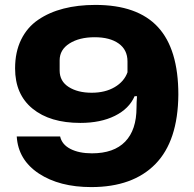

<svg xmlns="http://www.w3.org/2000/svg" viewBox="-20 -759 798 789"><path d="M355 9.8Q224.1 9.8 139.4 -46.1Q54.7 -102.1 48.8 -198.2H227.1Q234.4 -165 269.5 -147Q304.7 -128.9 357.9 -128.9Q447.8 -128.9 494.4 -177Q541 -225.1 541 -316.9Q541 -337.4 543 -363.8H533.2Q510.7 -312 452.1 -283Q393.6 -253.9 310.1 -253.9Q185.5 -253.9 113.8 -312.5Q42 -371.1 42 -478Q42 -545.4 66.9 -596.2Q91.8 -647 137 -677.7Q182.1 -708.5 241 -723.6Q299.8 -738.8 372.1 -738.8Q544.9 -738.8 628.9 -647.9Q712.9 -557.1 712.9 -370.1Q711.4 -179.7 618.7 -85Q525.9 9.8 355 9.8ZM356.9 -377.9Q412.1 -377.9 451.2 -400.9Q490.2 -423.8 503.9 -461.9V-506.8Q503.9 -554.2 467.8 -580.1Q431.6 -606 369.1 -606Q305.7 -606 265.4 -580.3Q225.1 -554.7 225.1 -511.2V-469.2Q225.1 -425.3 262.2 -401.6Q299.3 -377.9 356.9 -377.9ZM712.9 -374V-366.2V-370.1Z"/></svg>

Font: Hubot Sans Expanded
Style: Bold
Weight: 700
Width: 7
Designer: Deni Anggara
Foundry: GitHub
Version: Version 1.001;gftools[0.9.31]